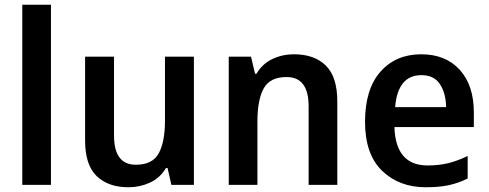

<svg xmlns="http://www.w3.org/2000/svg" viewBox="-20 -780 2063 810"><path d="M195 0H74V-760H195Z M798 -541H676V-272Q676 -181 649.5 -133Q623 -85 553 -85Q461 -85 461 -208V-541H339V-187Q339 -84 388 -37Q437 10 522 10Q570 10 612.5 -9.5Q655 -29 680 -71H687L703 0H798Z M1220 -551Q1171 -551 1129 -531Q1087 -511 1062 -469H1056L1039 -541H945V0H1066V-268Q1066 -359 1092.5 -407Q1119 -455 1189 -455Q1282 -455 1282 -332V0H1403V-352Q1403 -456 1354.5 -503.5Q1306 -551 1220 -551Z M1757 -551Q1650 -551 1585 -477.5Q1520 -404 1520 -266Q1520 -129 1592 -59.5Q1664 10 1776 10Q1834 10 1874.5 1Q1915 -8 1953 -27V-122Q1912 -102 1872.5 -92Q1833 -82 1784 -82Q1649 -82 1644 -244H1979V-306Q1979 -420 1919.5 -485.5Q1860 -551 1757 -551ZM1758 -463Q1811 -463 1836 -425Q1861 -387 1862 -328H1647Q1658 -463 1758 -463Z"/></svg>

Font: Noto Sans Display Medium
Style: Regular
Weight: 500
Designer: Monotype Design Team
Foundry: Monotype Imaging Inc.
Version: Version 1.900